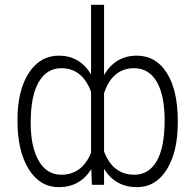

<svg xmlns="http://www.w3.org/2000/svg" viewBox="-20 -770 814 800"><path d="M52.7 -269Q52.7 -392.6 99.6 -465.3Q146.5 -538.1 225.1 -538.1Q312.5 -538.1 359.4 -460V-750H413.6V-457Q460.4 -538.1 549.8 -538.1Q629.9 -538.1 675.3 -465.8Q720.7 -393.6 720.7 -266.6V-258.8Q720.7 -137.2 674.8 -63.7Q628.9 9.8 550.8 9.8Q460.4 9.8 413.6 -66.4V0H362.8L360.4 -65.4Q313.5 9.8 224.6 9.8Q146.5 9.8 99.6 -65.2Q52.7 -140.1 52.7 -269ZM666 -269Q666 -373 633.1 -429.4Q600.1 -485.8 539.1 -485.8Q448.2 -485.8 413.6 -381.8V-138.7Q450.2 -42 540 -42Q600.1 -42 633.1 -99.1Q666 -156.2 666 -269ZM107.9 -258.8Q107.9 -157.7 141.4 -99.9Q174.8 -42 235.4 -42Q321.3 -42 359.4 -133.3V-387.7Q322.8 -485.8 235.8 -485.8Q174.8 -485.8 141.4 -428.2Q107.9 -370.6 107.9 -258.8Z"/></svg>

Font: Roboto Condensed Light
Style: Regular
Weight: 300
Designer: Google
Version: Version 2.134; 2016